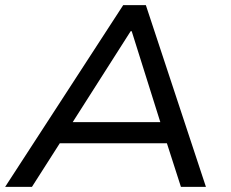

<svg xmlns="http://www.w3.org/2000/svg" viewBox="-22 -725 896 745"><path d="M-2 0 456 -705H544L777 0H680L615 -202L659 -169H175L231 -202L102 0ZM485 -604 246 -229 220 -251H640L607 -229L489 -604Z"/></svg>

Font: Nunito Sans 7pt SemiExpanded
Style: Italic
Weight: 400
Width: 6
Italic angle: -9°
Designer: Vernon Adams
Foundry: Vernon Adams
Version: Version 3.101;gftools[0.9.27]